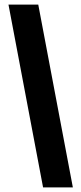

<svg xmlns="http://www.w3.org/2000/svg" viewBox="-20 -763 355 838"><path d="M168 55 17 -743H147L298 55Z"/></svg>

Font: Saira ExtraCondensed Black
Style: Regular
Weight: 900
Width: 2
Designer: Hector Gatti with collaboration of the Omnibus-Type team
Foundry: Omnibus-Type
Version: Version 1.101